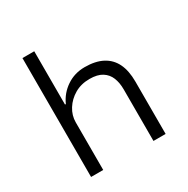

<svg xmlns="http://www.w3.org/2000/svg" viewBox="-161 -846 963 986"><g transform="rotate(-30 321.0 -352.5)"><path d="M101 0V-705H171V-389H176Q199 -441 246.5 -473Q294 -505 354 -505Q417 -505 459 -483Q501 -461 522 -418Q543 -375 543 -310V0H471V-306Q471 -345 459 -375Q447 -405 419.5 -422.5Q392 -440 345 -440Q295 -440 256.5 -417.5Q218 -395 195.5 -359Q173 -323 173 -282V0Z"/></g></svg>

Font: Nunito Sans 6pt Light
Style: Regular
Weight: 300
Version: Version 3.101;gftools[0.9.27]